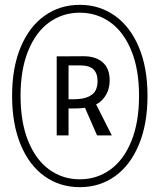

<svg xmlns="http://www.w3.org/2000/svg" viewBox="-20 -762 660 794"><path d="M442.5 -202H381.5L323 -335.5L365.5 -354ZM214.5 -202V-529H263.5V-202ZM383.5 -426Q383.5 -458.5 366.5 -475Q349.5 -491.5 312.5 -491.5H239V-529L322.5 -529.5Q375.5 -530 404.5 -504.5Q433.5 -479 433.5 -429.5Q433.5 -380 400.8 -346.8Q368 -313.5 289 -313.5H235L235.5 -351.5H282.5Q322.5 -351.5 345 -361.8Q367.5 -372 375.5 -388.5Q383.5 -405 383.5 -426ZM310 12Q228 12 164.5 -33Q101 -78 65.5 -163.5Q30 -249 30 -366Q30 -482 65.5 -567Q101 -652 164.5 -697Q228 -742 310 -742Q391.5 -742 455 -697Q518.5 -652 554.2 -567Q590 -482 590 -366Q590 -249 554.2 -163.5Q518.5 -78 455.2 -33Q392 12 310 12ZM310 -709.5Q239.5 -709.5 184 -669.8Q128.5 -630 96.8 -552.5Q65 -475 65 -366Q65 -256 96.8 -178.2Q128.5 -100.5 184 -60.5Q239.5 -20.5 310 -20.5Q380.5 -20.5 436 -60.5Q491.5 -100.5 523.2 -178.2Q555 -256 555 -366Q555 -475 523.2 -552.5Q491.5 -630 436 -669.8Q380.5 -709.5 310 -709.5Z"/></svg>

Font: Monaspace Argon Var
Style: Regular
Weight: 400
Designer: Riley Cran and the Lettermatic Team
Version: Version 1.000 (Monaspace Argon Var)